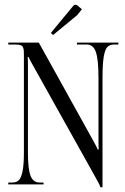

<svg xmlns="http://www.w3.org/2000/svg" viewBox="-20 -779 530 811"><path d="M15 0ZM204 -631 195 -640 290 -755Q294 -759 298 -759Q303.5 -759 307 -756L326 -740L306 -715ZM15 0V-8H32Q49.2 -8 59.2 -17.4Q69.2 -26.8 75.1 -55Q81 -83.2 81 -135V-548Q81 -558.8 80.5 -565.1Q80 -571.5 78 -576.9Q76 -582.2 73.5 -584.6Q71 -587 65.2 -588.6Q59.5 -590.2 53.2 -590.6Q47 -591 36 -591H15V-599H144L377 -179Q392 -152.2 392 -148H397Q396 -157 396 -183V-449Q396 -527 385 -559Q374 -591 347 -591H305V-599H480V-591H463Q443.8 -591 433.6 -580.6Q423.5 -570.2 418.2 -539.4Q413 -508.5 413 -449V12H404Q404 6 380 -36L118 -505Q114 -511.8 109.8 -519.8Q105.5 -527.8 103.2 -532.6Q101 -537.5 101 -538H97Q98 -529 98 -502V-135Q98 -65.2 109 -36.6Q120 -8 147 -8H164V0Z"/></svg>

Font: FogtwoNo5
Style: Regular
Weight: 400
Designer: gluk (gluksza@wp.pl)
Foundry: gluk (gluksza@wp.pl)
Version: Version 0.87